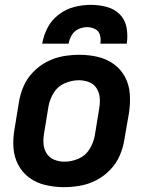

<svg xmlns="http://www.w3.org/2000/svg" viewBox="-20 -764 616 792"><path d="M244 8Q277 8 311 2Q345 -4 377 -20.5Q409 -37 434.5 -63.5Q460 -90 474 -122.5Q488 -155 493 -188L512 -298Q518 -337 515.5 -375.5Q513 -414 496 -446Q479 -478 449.5 -499.5Q420 -521 383 -529.5Q346 -538 307 -538Q274 -538 240 -532Q206 -526 174 -509.5Q142 -493 116.5 -466.5Q91 -440 77 -407.5Q63 -375 58 -342L40 -232Q33 -193 35.5 -155Q38 -117 55 -84.5Q72 -52 101.5 -30.5Q131 -9 168.5 -0.5Q206 8 244 8ZM246 -97Q224 -97 204 -105Q184 -113 172.5 -131Q161 -149 159.5 -171Q158 -193 162 -215L180 -325Q185 -354 201.5 -381Q218 -408 247 -420.5Q276 -433 305 -433Q328 -433 348 -425Q368 -417 379 -399Q390 -381 391.5 -359.5Q393 -338 389 -315L371 -205Q366 -176 349.5 -149Q333 -122 304 -109.5Q275 -97 246 -97ZM154 -584H263Q266 -602 276 -619Q286 -636 303.5 -644Q321 -652 340 -652Q357 -652 372.5 -644Q388 -636 392.5 -619Q397 -602 394 -584H503Q508 -618 502 -650.5Q496 -683 474 -705Q452 -727 420 -735.5Q388 -744 355 -744Q321 -744 287 -735.5Q253 -727 223 -704.5Q193 -682 176.5 -650Q160 -618 154 -584Z"/></svg>

Font: Iosevka Sparkle Oblique
Style: Bold
Weight: 700
Italic angle: -9°
Designer: Belleve Invis
Foundry: Belleve Invis
Version: Version 4.5.0; ttfautohint (v1.8.3)